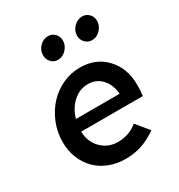

<svg xmlns="http://www.w3.org/2000/svg" viewBox="-174 -845 910 974"><g transform="rotate(-30 281.0 -358.5)"><path d="M465 -51Q419 -19 375 -4.5Q331 10 281 10Q230 10 186 -7Q142 -24 111 -55Q80 -86 62.5 -129Q45 -172 45 -223Q45 -281 66 -333Q87 -385 122.5 -424Q158 -463 206.5 -485.5Q255 -508 309 -508Q402 -508 460 -446Q518 -384 518 -287Q518 -268 517 -253Q516 -238 514 -223H153Q154 -163 193 -123.5Q232 -84 290 -84Q322 -84 352 -94.5Q382 -105 404 -125ZM303 -415Q253 -415 215 -380.5Q177 -346 162 -292H418Q414 -346 382.5 -380.5Q351 -415 303 -415ZM234 -597Q211 -597 195 -613.5Q179 -630 179 -655Q179 -684 200 -705.5Q221 -727 249 -727Q272 -727 288 -710.5Q304 -694 304 -670Q304 -642 283 -619.5Q262 -597 234 -597ZM434 -597Q411 -597 394.5 -613.5Q378 -630 378 -655Q378 -683 399.5 -705Q421 -727 449 -727Q472 -727 488 -710.5Q504 -694 504 -670Q504 -642 483 -619.5Q462 -597 434 -597Z"/></g></svg>

Font: Red Hat Text Medium
Style: Italic
Weight: 500
Italic angle: -12°
Designer: Pentagram / MCKL
Foundry: Pentagram / MCKL
Version: Version 1.003; Red Hat Text Medium Italic